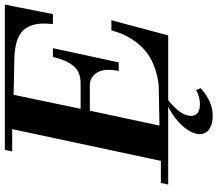

<svg xmlns="http://www.w3.org/2000/svg" viewBox="-74 -656 918 811"><g transform="rotate(-90 385.5 -251.0)"><path d="M771 -690 731 -487H689Q690 -501 690.5 -511Q691 -521 691 -527Q691 -575 667 -607Q635 -648 540 -650L390 -653L331 -370H438Q483 -370 507 -395Q535 -424 550 -487H587L527 -209H491Q503 -269 484 -300Q465 -331 430 -331H323L260 -37L428 -40Q457 -42 499 -55Q541 -70 566 -89Q637 -143 662 -240H705L641 0H11L18 -31H111L245 -659H151L157 -690ZM370 -2Q301 52 301 97Q301 109 309 120Q321 134 350 134Q382 134 410 118L418 137Q362 188 301 188Q271 188 249 176Q224 161 224 133Q224 117 232.5 99Q241 81 256.5 63Q272 45 294.5 28Q317 11 344 -2Z"/></g></svg>

Font: GFS Didot
Style: Bold Italic
Weight: 700
Italic angle: -12°
Designer: Designed by Takis Katsoulidis and George D. Matthiopoulos.
Foundry: Designed by Takis Katsoulidis and George D. Matthiopoulos.
Version: Version 1.0